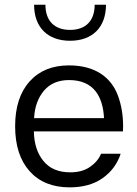

<svg xmlns="http://www.w3.org/2000/svg" viewBox="-20 -786 578 811"><path d="M499.5 -231C500 -238.3 500 -245.1 500 -252.4C500 -299.3 492.7 -342.3 478.5 -381.3C449.7 -459.5 382.3 -509.8 271 -509.8C201.2 -509.8 146 -487.3 105.5 -442.4C64.5 -397 43.9 -334 43.9 -252.4C43.9 -171.4 64.5 -108.4 105 -63C145.5 -17.6 201.7 5.4 274.4 5.4C329.6 5.4 376 -7.3 413.1 -33.2C449.7 -59.1 475.6 -93.3 489.7 -136.7H407.2C397.9 -115.2 382.8 -96.7 360.8 -81.5C338.9 -65.9 311 -58.1 276.9 -58.1C226.6 -58.1 189 -74.2 163.1 -106.4C137.2 -138.2 124 -179.7 123 -231ZM124 -287.1C126.5 -334.5 140.6 -373.5 166 -403.3C191.4 -433.1 226.6 -447.8 271.5 -447.8C376 -447.8 414.6 -378.4 419.4 -287.1ZM379.9 -766.1C379.9 -697.8 341.8 -659.7 275.9 -659.7C210 -659.7 171.9 -697.8 171.9 -766.1H124C124 -670.4 181.6 -613.8 275.9 -613.8C370.1 -613.8 427.7 -670.4 427.7 -766.1Z"/></svg>

Font: Estedad Regular
Style: Regular
Weight: 400
Designer: Amin Abedi
Version: Version 7.3